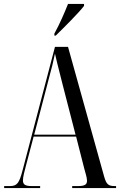

<svg xmlns="http://www.w3.org/2000/svg" viewBox="-20 -951 607 971"><path d="M255 -781V-771H262C306 -814 378 -886 405 -921V-931H324C306 -886 283 -832 255 -781ZM1 0H183V-10H140C107 -10 96 -18 96 -39C96 -56 104 -86 112 -116L150 -260H365L406 -99C412 -76 420 -53 420 -37C420 -20 412 -10 375 -10H345V0H567V-10H560C528 -10 518 -19 507 -57L324 -714H258L94 -89C77 -24 66 -10 30 -10H1ZM153 -270 229 -561C243 -613 247 -628 258 -680C263 -657 271 -624 296 -526L362 -270Z"/></svg>

Font: Noto Serif Display ExtraCondensed
Style: Regular
Weight: 400
Width: 2
Designer: Monotype Design Team
Foundry: Monotype Imaging Inc.
Version: Version 2.009